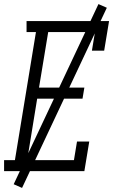

<svg xmlns="http://www.w3.org/2000/svg" viewBox="-53 -838 554 940"><path d="M-33 0V-54H20L123 -681H77V-735H481L457 -590H397L412 -681H183L138 -409H360L351 -355H129L80 -54H309L324 -145H384L360 0ZM55 82 14 64 429 -818 470 -800Z"/></svg>

Font: Iosevka QP Light
Style: Italic
Weight: 300
Italic angle: -9°
Designer: Belleve Invis
Foundry: Belleve Invis
Version: Version 20.0.0; ttfautohint (v1.8.4)